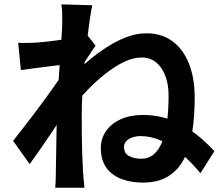

<svg xmlns="http://www.w3.org/2000/svg" viewBox="-20 -831 1040 902"><path d="M921.6 -17.3Q879.6 -68.4 833.5 -107.7Q787.4 -146.9 739 -169.3Q690.5 -191.7 641 -191.7Q620.4 -191.7 602.6 -185.7Q584.9 -179.6 573.7 -168.5Q562.6 -157.3 562.6 -140.5Q562.6 -110.6 586.4 -98Q610.3 -85.3 642.8 -85.3Q680.2 -85.3 704.8 -108Q729.5 -130.7 744.2 -170.9Q759 -211.2 765.5 -265.3Q772 -319.4 772 -382.1Q772 -435.4 756.3 -475.7Q740.7 -516 712.7 -538.4Q684.8 -560.9 645.8 -560.9Q605.7 -560.9 562.5 -540Q519.3 -519.2 476.4 -485.5Q433.6 -451.7 394.6 -411.8Q355.6 -371.8 324.7 -333.1L325.4 -482.1Q355.8 -512.1 395.2 -545.4Q434.6 -578.6 479.9 -608.2Q525.1 -637.8 572.8 -656.1Q620.4 -674.5 668 -674.5Q739.6 -674.5 789.9 -637.5Q840.3 -600.5 867.4 -532.7Q894.6 -465 894.6 -373.8Q894.6 -285.7 883.3 -212.3Q872 -138.9 844.8 -85.3Q817.5 -31.7 770 -2.5Q722.5 26.8 651 26.8Q595.4 26.8 550.6 9.8Q505.7 -7.2 479.7 -43Q453.7 -78.9 453.7 -135.4Q453.7 -179.9 478 -215.1Q502.3 -250.3 546.8 -270.7Q591.3 -291 651.8 -291Q744.7 -291 827 -248.2Q909.3 -205.4 987.1 -120.8ZM284.1 -528.1Q267.8 -526.3 242.9 -523.2Q218 -520.1 189.3 -516.5Q160.6 -512.9 131.7 -509Q102.8 -505.2 78.1 -501.8L65.5 -629.8Q86.8 -628.8 106.4 -629.3Q126 -629.8 152.4 -630.8Q176.4 -632.6 209.5 -636.4Q242.5 -640.1 277.3 -645.3Q312 -650.5 342.2 -656.3Q372.3 -662 388.8 -668L428.8 -616.5Q420.6 -604.8 408.6 -586.8Q396.5 -568.7 384.6 -550.2Q372.6 -531.6 363.8 -518.2L305.4 -330.4Q289 -306.7 265.3 -271.8Q241.7 -236.9 215.6 -198.3Q189.5 -159.7 164.4 -123.3Q139.4 -87 119.4 -59.9L41.5 -169.3Q60.3 -193.1 84.9 -224.6Q109.6 -256 136.5 -291.6Q163.3 -327.3 189.4 -362.7Q215.4 -398.1 237.6 -429.8Q259.8 -461.4 274.8 -484.4L276.9 -510.5ZM272.4 -721.1Q272.4 -742.7 272.4 -765.3Q272.4 -788 268.1 -810.5L413.6 -806.2Q408.3 -782.6 401.8 -739.3Q395.4 -696.1 388.7 -640.1Q382 -584.1 376.4 -522.7Q370.7 -461.2 367.3 -400.2Q363.9 -339.2 363.9 -285.7Q363.9 -245 364.3 -202.9Q364.7 -160.7 366 -116.8Q367.3 -72.9 369.8 -26Q370.8 -13 372.9 10.4Q374.9 33.7 376.7 51H239.3Q241.1 34.3 241.7 11.4Q242.3 -11.5 242.3 -23.5Q243.1 -72.2 243.9 -114.1Q244.7 -156 245.4 -202.8Q246.2 -249.6 247.8 -312.2Q248.6 -335 250.6 -370.5Q252.6 -406.1 255.2 -448.8Q257.8 -491.5 260.9 -535Q264 -578.5 266.6 -617.2Q269.2 -655.9 270.8 -683.6Q272.4 -711.3 272.4 -721.1Z"/></svg>

Font: Noto Sans SC Thin
Style: Regular
Weight: 100
Designer: Ryoko NISHIZUKA 西塚涼子 (kana, bopomofo & ideographs); Paul D. Hunt (Latin, Greek & Cyrillic); Sandoll Communications 산돌커뮤니
Foundry: Adobe
Version: Version 2.004-H2;hotconv 1.0.118;makeotfexe 2.5.65603